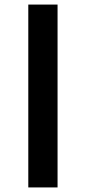

<svg xmlns="http://www.w3.org/2000/svg" viewBox="-20 -770 376 840"><path d="M103.8 -750H231.8V50H103.8Z"/></svg>

Font: Haskoy
Style: Regular
Weight: 400
Designer: Ertekin Erdin
Foundry: Ertekin Erdin
Version: Version 1.500